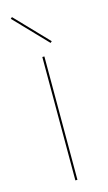

<svg xmlns="http://www.w3.org/2000/svg" viewBox="-136 -943 555 989"><g transform="rotate(-15 141.5 -448.5)"><path d="M196 -717 30 -890 38 -897 204 -724ZM136 0V-658H147V0Z"/></g></svg>

Font: EauTest Hairline
Style: Regular
Weight: 250
Designer: Christian Thalmann (Catharsis Fonts)
Version: Version 0.001;PS 000.001;hotconv 1.0.88;makeotf.lib2.5.64775